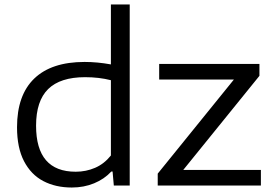

<svg xmlns="http://www.w3.org/2000/svg" viewBox="-20 -828 1217 857"><path d="M56 -260Q56 -403.5 133 -477.5Q210 -551.5 357.5 -551.5Q414.5 -551.5 475 -540.5V-808H559V0H488L482.5 -62.5H477Q445.5 -28.5 400 -9.8Q354.5 9 300.5 9Q228 9 173.2 -19.8Q118.5 -48.5 87.2 -108.5Q56 -168.5 56 -260ZM475 -134V-470Q422 -483.5 360 -483.5Q249 -483.5 195 -430.5Q141 -377.5 141 -267Q141 -61.5 318 -61.5Q364 -61.5 404.5 -79Q445 -96.5 475 -134ZM798 -69.5H1144.5V0H684V-53L1024 -473H690.5V-542.5H1138V-489.5Z"/></svg>

Font: Encode Sans Expanded
Style: Regular
Weight: 400
Width: 7
Designer: Multiple Designers
Foundry: Impallari Type
Version: Version 2.000